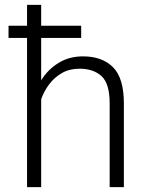

<svg xmlns="http://www.w3.org/2000/svg" viewBox="-20 -770 604 790"><path d="M314 -664.1V-613.8H149.4V-439.5Q176.8 -483.9 220.7 -511Q264.6 -538.1 321.3 -538.1Q400.4 -538.1 445.1 -493.4Q489.7 -448.7 489.7 -344.2V0H431.2V-344.7Q431.2 -426.3 397.7 -456.8Q364.3 -487.3 307.1 -487.3Q265.6 -487.3 234.4 -469.2Q203.1 -451.2 181.9 -422.6Q160.6 -394 149.4 -361.8V0H91.3V-613.8H15.1V-664.1H91.3V-750H149.4V-664.1Z"/></svg>

Font: Vazirmatn RD UI FD ExtraLight
Style: Regular
Weight: 200
Designer: Saber Rastikerdar
Foundry: Saber Rastikerdar
Version: Version 33.003